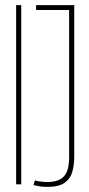

<svg xmlns="http://www.w3.org/2000/svg" viewBox="-20 -720 348 750"><path d="M43 0V-700H63V0ZM111 3 116 -15Q125 -13 133 -11.5Q141 -10 149.5 -9.5Q158 -9 165 -9Q194 -9 213 -18.5Q232 -28 241 -49Q250 -70 250 -105V-681H121V-700H270V-108Q270 -76 262.5 -49Q255 -22 232.5 -6Q210 10 165 10Q158 10 149 9.5Q140 9 130.5 7Q121 5 111 3Z"/></svg>

Font: Georama ExtraCondensed Thin
Style: Regular
Weight: 100
Width: 2
Designer: Jean-Baptiste Levee
Foundry: Production Type
Version: Version 1.001